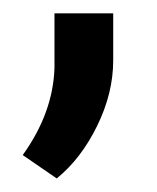

<svg xmlns="http://www.w3.org/2000/svg" viewBox="-20 -127 236 289"><path d="M65.4 141.6 14.2 106.4Q60.1 42.5 62 -25.4V-106.9H150.4V-36.1Q150.4 13.2 126.2 62.5Q102.1 111.8 65.4 141.6Z"/></svg>

Font: SteelSelectRoboto
Style: Roboto-Regular
Weight: 400
Designer: Google
Version: Version 2.137; 2017